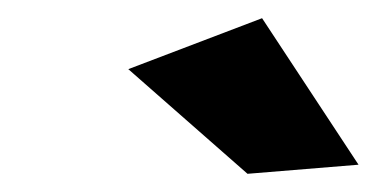

<svg xmlns="http://www.w3.org/2000/svg" viewBox="-20 -790 414 211"><path d="M252 -599 121 -714 268 -770 374 -609Z"/></svg>

Font: Argentum Sans
Style: Bold Italic
Weight: 700
Italic angle: -11°
Designer: Julieta Ulanovsky (font), Cristiano Sobral (main changes and remaster)
Foundry: Julieta Ulanovsky (font), Cristiano Sobral (main changes and remaster)
Version: Version 2.007;June 15, 2022;FontCreator 14.0.0.2814 64-bit; 